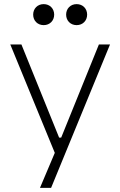

<svg xmlns="http://www.w3.org/2000/svg" viewBox="-20 -712 584 932"><path d="M192 -590C222 -590 243 -612 243 -641C243 -670 222 -692 192 -692C162 -692 141 -670 141 -641C141 -612 162 -590 192 -590ZM352 -590C382 -590 403 -612 403 -641C403 -670 382 -692 352 -692C322 -692 301 -670 301 -641C301 -612 322 -590 352 -590ZM460 -496 277 -44H267L84 -496H30L246 30L174 200H228L514 -496Z"/></svg>

Font: Space Text Light
Style: Regular
Weight: 300
Designer: Florian Karsten (Space Text), Colophon Foundry (Space Mono)
Foundry: Florian Karsten
Version: Version 1.003;PS 001.003;hotconv 1.0.88;makeotf.lib2.5.64775